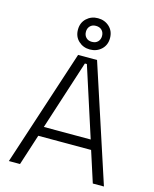

<svg xmlns="http://www.w3.org/2000/svg" viewBox="-135 -1026 898 1116"><g transform="rotate(15 314.0 -468.0)"><path d="M28 0 257 -700H371L600 0H533L473 -186H155L95 0ZM173 -244H455L320 -662H308ZM314 -748Q274 -748 246 -774Q218 -800 218 -842Q218 -884 246 -910Q274 -936 314 -936Q355 -936 383 -910Q411 -884 411 -842Q411 -800 383 -774Q355 -748 314 -748ZM314 -794Q337 -794 350 -807.5Q363 -821 363 -842Q363 -863 350 -876.5Q337 -890 314 -890Q292 -890 279 -876.5Q266 -863 266 -842Q266 -821 279 -807.5Q292 -794 314 -794Z"/></g></svg>

Font: Space Grotesk Light Light
Style: Regular
Weight: 300
Version: Version 2.000